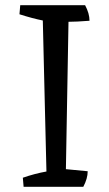

<svg xmlns="http://www.w3.org/2000/svg" viewBox="-20 -720 420 740"><path d="M244 -636 234 -68 318 -60Q318 -32 301 0H71L68 -35Q114 -51 159 -59Q157 -124 152.5 -327Q148 -530 145 -641Q105 -649 55 -665L58 -700H308Q325 -668 325 -640Q274 -636 244 -636Z"/></svg>

Font: Inika
Style: Regular
Weight: 400
Designer: Constanza Artigas Preller
Foundry: Constanza Artigas Preller
Version: Version 1.001